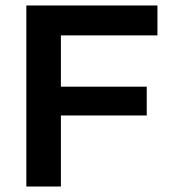

<svg xmlns="http://www.w3.org/2000/svg" viewBox="-20 -680 622 700"><path d="M76 0V-660H202V0ZM134 -259V-364H515V-259ZM134 -551V-660H554V-551Z"/></svg>

Font: Bricolage Grotesque 18pt SemiBold
Style: Regular
Weight: 600
Version: Version 1.001;gftools[0.9.33.dev8+g029e19f]